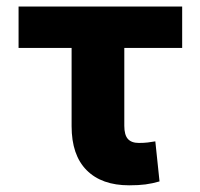

<svg xmlns="http://www.w3.org/2000/svg" viewBox="-20 -550 603 580"><path d="M530.3 -405.3H355.5V-169.9Q355.5 -142.6 366.2 -130.4Q377 -118.2 399.4 -118.2Q415 -118.2 426.3 -119.6Q437.5 -121.1 449.2 -123L461.9 -2Q439.9 4.4 419.4 7.1Q398.9 9.8 370.1 9.8Q287.1 9.8 241.7 -35.9Q196.3 -81.5 196.3 -168.9V-405.3H36.1V-530.3H530.3Z"/></svg>

Font: Pretendard GOV ExtraBold
Style: Regular
Weight: 800
Designer: Base glyphs from Inter by Rasmus Andersson; Hangeul glyphs from Noto Sans CJK(Source Han Sans) by Jang Soo-young and Kan
Foundry: Kil Hyung-jin
Version: Version 1.309